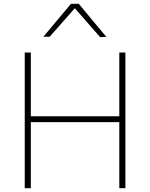

<svg xmlns="http://www.w3.org/2000/svg" viewBox="-20 -989 789 1009"><path d="M607 0Q607 -61 607 -117Q607 -173 607 -238V-475Q607 -540.5 607 -596.5Q607 -652.5 607 -713H639Q639 -652.5 639 -596.5Q639 -540.5 639 -475V-238Q639 -173 639 -117Q639 -61 639 0ZM110 0Q110 -61 110 -117Q110 -173 110 -238V-475Q110 -540.5 110 -596.5Q110 -652.5 110 -713H142Q142 -652.5 142 -596.5Q142 -540.5 142 -475V-238Q142 -173 142 -117Q142 -61 142 0ZM121 -347V-378H631V-347ZM506 -794Q471 -834.5 436.5 -873.5Q402 -912.5 366.5 -953.5H380Q344.5 -913 310.5 -874.5Q276.5 -836 241 -796H208Q244 -839 280.2 -882.2Q316.5 -925.5 353 -969H394Q430 -925.5 466.2 -882Q502.5 -838.5 539 -795Z"/></svg>

Font: Commissioner Thin Thin
Style: Regular
Weight: 250
Version: Version 1.000